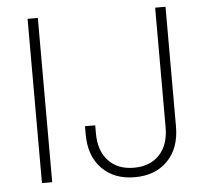

<svg xmlns="http://www.w3.org/2000/svg" viewBox="-52 -783 906 847"><g transform="rotate(-5 400.5 -359.5)"><path d="M146 -727.5V0H100.6V-727.5ZM511.2 9.8Q420.4 9.8 366 -45.7Q311.5 -101.1 311.5 -198.2V-233.4H356.9V-198.2Q356.9 -120.1 398.4 -76.2Q439.9 -32.2 511.2 -32.2Q583 -32.2 624.3 -76.2Q665.5 -120.1 665.5 -198.2V-727.5H711.4V-198.2Q711.4 -101.1 657 -45.7Q602.5 9.8 511.2 9.8Z"/></g></svg>

Font: Inter 17pt ExtraLight
Style: Regular
Weight: 250
Version: Version 4.001;git-66647c0bb